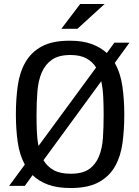

<svg xmlns="http://www.w3.org/2000/svg" viewBox="-20 -936 699 967"><path d="M26 0 105 -107Q78 -157 69 -222Q60 -287 60 -361Q60 -437 69.5 -504.5Q79 -572 108 -622.5Q137 -673 190 -702Q243 -731 331 -731Q396 -731 441 -714.5Q486 -698 518 -669L556 -721H632L558 -619Q587 -568 596.5 -501Q606 -434 606 -359Q606 -283 597 -216Q588 -149 559.5 -98.5Q531 -48 477.5 -18.5Q424 11 336 11Q269 11 222.5 -6Q176 -23 144 -54L105 0ZM336 -61Q396 -61 429 -84.5Q462 -108 478.5 -148.5Q495 -189 498.5 -242.5Q502 -296 502 -357Q502 -404 500 -447Q498 -490 490 -527L199 -129Q218 -97 250.5 -79Q283 -61 336 -61ZM164 -359Q164 -314 165.5 -275Q167 -236 174 -201L464 -596Q446 -625 415 -642Q384 -659 335 -659Q276 -659 242 -635.5Q208 -612 190.5 -571.5Q173 -531 168.5 -476.5Q164 -422 164 -359ZM384 -916H507L370 -791H289Z"/></svg>

Font: Hermeneus One
Style: Regular
Weight: 400
Designer: Rodrigo Fuenzalida, Pablo Impallari
Foundry: Pablo Impallari, Rodrigo Fuenzalida
Version: Version 1.002; ttfautohint (v0.93) -l 8 -r 50 -G 200 -x 14 -